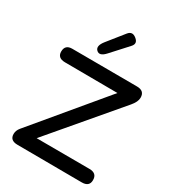

<svg xmlns="http://www.w3.org/2000/svg" viewBox="-245 -1161 1183 1316"><g transform="rotate(30 346.5 -503.0)"><path d="M641.1 -606.4Q674.8 -646 674.8 -678.2Q675.3 -733.4 614.7 -733.4L101.6 -735.4Q44.9 -735.4 44.9 -681.2Q44.9 -630.4 104.5 -629.9L521 -627.4L64.9 -80.6Q44.9 -56.6 44.9 -28.8Q44.9 22 104.5 22.5L614.3 25.4Q674.8 25.9 674.8 -25.9Q675.3 -81.1 614.7 -81.1L196.3 -82.5ZM436.5 -1017.6Q400.4 -1046.9 372.6 -1012.2L271 -885.3Q231 -835.4 257.3 -809.6Q285.2 -782.2 327.6 -829.1L443.4 -956.1Q473.1 -988.8 436.5 -1017.6Z"/></g></svg>

Font: Comic Relief
Style: Regular
Weight: 400
Designer: Jeff Davis
Foundry: Loudifier
Version: Version 1.200; ttfautohint (v1.8.4.7-5d5b)